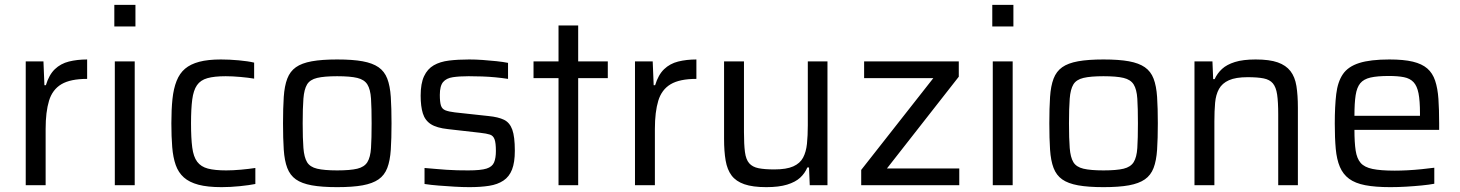

<svg xmlns="http://www.w3.org/2000/svg" viewBox="-20 -763 6013 791"><path d="M86 0V-510H159L163 -412H169Q182 -455 206 -478Q230 -501 264 -509.5Q298 -518 339 -518V-438Q270 -438 233 -416Q196 -394 182 -348Q168 -302 168 -232V0Z M451 -654V-743H538V-654ZM453 0V-510H535V0Z M893 8Q835 8 797.5 -2Q760 -12 737.5 -32Q715 -52 704 -83Q693 -114 689.5 -157Q686 -200 686 -255Q686 -312 690.5 -355Q695 -398 707.5 -429.5Q720 -461 742.5 -480Q765 -499 801 -508.5Q837 -518 890 -518Q925 -518 963.5 -514.5Q1002 -511 1027 -505V-439Q1004 -443 970.5 -446Q937 -449 910 -449Q863 -449 834.5 -441Q806 -433 791.5 -412Q777 -391 772 -353Q767 -315 767 -255Q767 -194 772 -155.5Q777 -117 792.5 -96.5Q808 -76 836.5 -68.5Q865 -61 912 -61Q940 -61 973 -64Q1006 -67 1032 -71V-5Q1007 0 968 4Q929 8 893 8Z M1369 8Q1306 8 1264.5 0.5Q1223 -7 1199 -24Q1175 -41 1163.5 -71Q1152 -101 1149 -146.5Q1146 -192 1146 -255Q1146 -318 1149 -363.5Q1152 -409 1163.5 -439Q1175 -469 1199 -486Q1223 -503 1264.5 -510.5Q1306 -518 1369 -518Q1433 -518 1474 -510.5Q1515 -503 1539.5 -486Q1564 -469 1575.5 -439Q1587 -409 1590 -363.5Q1593 -318 1593 -255Q1593 -192 1590 -146.5Q1587 -101 1575.5 -71Q1564 -41 1539.5 -24Q1515 -7 1474 0.5Q1433 8 1369 8ZM1369 -61Q1423 -61 1452 -68Q1481 -75 1493.5 -95Q1506 -115 1508.5 -153.5Q1511 -192 1511 -255Q1511 -318 1508.5 -356.5Q1506 -395 1493.5 -415Q1481 -435 1452 -442Q1423 -449 1369 -449Q1316 -449 1286.5 -442Q1257 -435 1245 -415Q1233 -395 1230 -356.5Q1227 -318 1227 -255Q1227 -192 1230 -153.5Q1233 -115 1245 -95Q1257 -75 1286.5 -68Q1316 -61 1369 -61Z M1914 8Q1885 8 1852 6Q1819 4 1787 1.5Q1755 -1 1729 -5V-71Q1753 -69 1775.5 -67Q1798 -65 1820 -63.5Q1842 -62 1864 -61.5Q1886 -61 1909 -61Q1961 -61 1984.5 -68.5Q2008 -76 2015.5 -94Q2023 -112 2023 -141Q2023 -174 2017.5 -189Q2012 -204 1998.5 -208.5Q1985 -213 1958 -216L1826 -231Q1779 -236 1755 -251.5Q1731 -267 1722 -296Q1713 -325 1713 -369Q1713 -419 1727 -449Q1741 -479 1767 -494Q1793 -509 1830 -513.5Q1867 -518 1913 -518Q1939 -518 1968 -516Q1997 -514 2025 -511Q2053 -508 2073 -504V-438Q2047 -442 2020.5 -444.5Q1994 -447 1966.5 -448Q1939 -449 1911 -449Q1873 -449 1846 -445Q1819 -441 1805.5 -425Q1792 -409 1792 -372Q1792 -343 1796.5 -328.5Q1801 -314 1815 -308.5Q1829 -303 1854 -300L1992 -285Q2033 -281 2056.5 -269.5Q2080 -258 2090.5 -229Q2101 -200 2101 -142Q2101 -94 2089.5 -64.5Q2078 -35 2054 -19Q2030 -3 1995 2.5Q1960 8 1914 8Z M2281 0V-441H2178V-510H2281V-658H2362V-510H2484V-441H2362V0Z M2596 0V-510H2669L2673 -412H2679Q2692 -455 2716 -478Q2740 -501 2774 -509.5Q2808 -518 2849 -518V-438Q2780 -438 2743 -416Q2706 -394 2692 -348Q2678 -302 2678 -232V0Z M3137 8Q3081 8 3046.5 -4Q3012 -16 2994 -40Q2976 -64 2969.5 -101.5Q2963 -139 2963 -191V-510H3045V-219Q3045 -168 3049 -137Q3053 -106 3066.5 -90.5Q3080 -75 3105 -70Q3130 -65 3170 -65Q3220 -65 3248 -77.5Q3276 -90 3288.5 -113.5Q3301 -137 3304.5 -170.5Q3308 -204 3308 -247V-510H3389V0H3316L3313 -73H3306Q3296 -49 3276.5 -31Q3257 -13 3223 -2.5Q3189 8 3137 8Z M3528 0V-63L3825 -441H3540V-510H3930V-447L3634 -69H3932V0Z M4068 -654V-743H4155V-654ZM4070 0V-510H4152V0Z M4526 8Q4463 8 4421.5 0.5Q4380 -7 4356 -24Q4332 -41 4320.5 -71Q4309 -101 4306 -146.5Q4303 -192 4303 -255Q4303 -318 4306 -363.5Q4309 -409 4320.5 -439Q4332 -469 4356 -486Q4380 -503 4421.5 -510.5Q4463 -518 4526 -518Q4590 -518 4631 -510.5Q4672 -503 4696.5 -486Q4721 -469 4732.5 -439Q4744 -409 4747 -363.5Q4750 -318 4750 -255Q4750 -192 4747 -146.5Q4744 -101 4732.5 -71Q4721 -41 4696.5 -24Q4672 -7 4631 0.5Q4590 8 4526 8ZM4526 -61Q4580 -61 4609 -68Q4638 -75 4650.5 -95Q4663 -115 4665.5 -153.5Q4668 -192 4668 -255Q4668 -318 4665.5 -356.5Q4663 -395 4650.5 -415Q4638 -435 4609 -442Q4580 -449 4526 -449Q4473 -449 4443.5 -442Q4414 -435 4402 -415Q4390 -395 4387 -356.5Q4384 -318 4384 -255Q4384 -192 4387 -153.5Q4390 -115 4402 -95Q4414 -75 4443.5 -68Q4473 -61 4526 -61Z M4901 0V-510H4975L4978 -437H4984Q4995 -461 5014.5 -479Q5034 -497 5067.5 -507.5Q5101 -518 5153 -518Q5210 -518 5244 -506Q5278 -494 5296.5 -470Q5315 -446 5321 -408.5Q5327 -371 5327 -319V0H5246V-291Q5246 -343 5241.5 -373.5Q5237 -404 5224 -419.5Q5211 -435 5186 -440Q5161 -445 5120 -445Q5071 -445 5043 -432.5Q5015 -420 5002 -396.5Q4989 -373 4986 -339.5Q4983 -306 4983 -263V0Z M5708 8Q5646 8 5604.5 0Q5563 -8 5538 -26.5Q5513 -45 5500 -75.5Q5487 -106 5483 -150Q5479 -194 5479 -254Q5479 -325 5485 -375.5Q5491 -426 5512.5 -457.5Q5534 -489 5580 -503.5Q5626 -518 5704 -518Q5763 -518 5800.5 -509Q5838 -500 5860 -481Q5882 -462 5892.5 -430.5Q5903 -399 5906 -355.5Q5909 -312 5909 -255V-228H5560Q5560 -176 5565 -143Q5570 -110 5585.5 -92Q5601 -74 5634.5 -67Q5668 -60 5726 -60Q5750 -60 5779 -61.5Q5808 -63 5837 -66Q5866 -69 5889 -72V-6Q5868 -2 5837.5 1Q5807 4 5773.5 6Q5740 8 5708 8ZM5830 -269V-296Q5830 -348 5824 -378.5Q5818 -409 5803.5 -424.5Q5789 -440 5764 -445Q5739 -450 5702 -450Q5654 -450 5626 -443.5Q5598 -437 5584 -420Q5570 -403 5565 -371Q5560 -339 5560 -286H5849Z"/></svg>

Font: Saira Thin
Style: Regular
Weight: 400
Version: Version 1.101